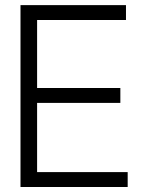

<svg xmlns="http://www.w3.org/2000/svg" viewBox="-20 -748 563 768"><path d="M62 0H490.7V-59.6H128.4V-336.4H461.4V-396H128.4V-668H483.9V-727.5H62Z"/></svg>

Font: Guggenheim Sans Display Light
Style: Regular
Weight: 300
Designer: Modified by Tom Baber under direction of Pentagram Design 2023
Foundry: rsms
Version: Version 1.001;Glyphs 3.1.2 (3151)